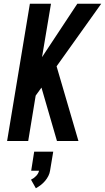

<svg xmlns="http://www.w3.org/2000/svg" viewBox="-20 -755 562 1028"><path d="M18 0 140 -735H253L205 -449L394 -735H522L283 -400L400 0H285L211 -255L202 -286L171 -243L131 0ZM172 253 146 207Q161 200 173.5 187Q186 174 189 159H147L163 57H265L248 159Q246 173 239 187Q232 201 221.5 213.5Q211 226 198.5 235.5Q186 245 172 253Z"/></svg>

Font: Iosevka SS04 Oblique
Style: Bold
Weight: 700
Italic angle: -9°
Monospace: yes
Designer: Belleve Invis
Foundry: Belleve Invis
Version: Version 19.0.0; ttfautohint (v1.8.4)